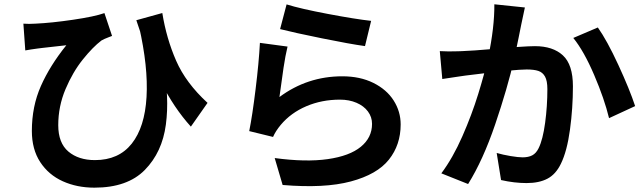

<svg xmlns="http://www.w3.org/2000/svg" viewBox="-20 -805 2970 886"><path d="M937.7 -330.3 860.8 -220.7Q782.7 -306.9 722 -427.4Q661.4 -547.9 609.1 -711.7L729 -744.9Q747.8 -627.9 792.7 -525Q837.6 -422.1 937.7 -330.3ZM142.8 -695.8Q218 -699.2 317.4 -713.9Q416.7 -728.5 461.9 -744.6L497.1 -639.2L483.4 -634Q461.2 -625.7 448.2 -618.2Q408.4 -588.1 362.2 -530.5Q315.9 -472.9 282.3 -393.6Q248.8 -314.2 248.8 -227.5Q248.8 -145.3 295.5 -105.7Q342.3 -66.2 418 -66.2Q527.8 -66.2 588 -142.2Q648.2 -218.3 656.2 -357.3Q664.3 -496.3 621.3 -684.1L733.2 -501.5Q762.2 -357.4 745.4 -230Q728.5 -102.5 648.3 -20.8Q568.1 61 415.5 61Q335.2 61 269.8 31.5Q204.3 2 165.6 -57Q127 -116 127 -200.7Q127 -314 168.7 -408.1Q210.4 -502.2 286.1 -596.2Q251.2 -592.3 177.2 -584L155 -581.3Q121.6 -576.9 96.7 -572.3L87.9 -695.8Q114 -693.8 142.8 -695.8Z M1692.6 -708.7 1664.3 -592.3Q1595.2 -601.8 1465.9 -628.1Q1336.7 -654.3 1272.5 -670.7L1302.5 -784.7Q1366.7 -764.6 1493.2 -740.7Q1619.6 -716.8 1692.6 -708.7ZM1288.3 -491.7Q1274.2 -394.3 1269.5 -357.2Q1398.2 -452.9 1559.6 -452.9Q1641.4 -452.9 1702.8 -422.5Q1764.2 -392.1 1796.5 -341.3Q1828.9 -290.5 1828.9 -230.7Q1828.9 -136.7 1774.7 -68.5Q1720.5 -0.2 1598.9 32.3Q1477.3 64.9 1284.2 48.6L1247.6 -75.7Q1391.1 -56.2 1492.3 -70.7Q1593.5 -85.2 1645.1 -127.7Q1696.8 -170.2 1696.8 -233.4Q1696.8 -265.1 1677.9 -290.6Q1658.9 -316.2 1625.1 -330.7Q1591.3 -345.2 1548.8 -345.2Q1464.8 -345.2 1393.6 -314.8Q1322.3 -284.4 1275.6 -228.8Q1251.7 -200.2 1240 -173.1L1130.1 -200Q1144.5 -271.2 1159.5 -393.9Q1174.6 -516.6 1179.4 -607.2L1306.9 -590.1Q1302 -569.8 1297.2 -544.8Q1292.5 -519.8 1288.3 -491.7Z M2385.3 -691.4 2373.5 -632.6Q2358.4 -561.3 2353.3 -535.2Q2321.3 -396.2 2265.1 -231.2Q2209 -66.2 2140.1 44.2L2016.6 -5.1Q2069.8 -76.4 2113.5 -175.9Q2157.2 -275.4 2186.6 -370.6Q2216.1 -465.8 2232.9 -541.3Q2247.3 -609.1 2254.5 -670.9Q2261.7 -732.7 2261.2 -785.2L2402.1 -770.5ZM2910.9 -315.4 2790.5 -259.8Q2769 -348.6 2721.8 -459Q2674.6 -569.3 2625.5 -629.9L2738.8 -678.2Q2781 -618.7 2833.4 -505.4Q2885.7 -392.1 2910.9 -315.4ZM2094.2 -568.4Q2101.1 -569.1 2112.8 -569.1Q2152.1 -570.1 2269.3 -580.1Q2321 -585 2372.1 -588.5Q2423.1 -592 2448.7 -592Q2531.5 -592 2577.6 -549.4Q2623.8 -506.8 2623.8 -406.7Q2623.8 -306.4 2610.2 -206.8Q2596.7 -107.2 2568.4 -49.6Q2544.9 -0.7 2506.3 19.5Q2467.8 39.8 2409.7 39.8Q2353.5 39.8 2292.2 25.9L2272 -99.1Q2300.8 -90.8 2336.3 -84.8Q2371.8 -78.9 2391.4 -78.9Q2418.5 -78.9 2436.3 -88.3Q2454.1 -97.7 2465.6 -121.3Q2485.1 -160.9 2495.5 -238Q2505.9 -315.2 2505.9 -393.8Q2505.9 -432.1 2495 -451.7Q2484.1 -471.2 2464.1 -477.8Q2444.1 -484.4 2410.4 -484.4Q2383.3 -484.4 2322.8 -478.5Q2262.2 -472.7 2206.1 -465.8Q2144 -458.3 2127.9 -456.3L2094.2 -451.4Q2057.6 -446.3 2021 -440.4L2009.5 -569.1Q2048.3 -566.7 2094.2 -568.4Z"/></svg>

Font: Min Sans VF VF
Style: Regular
Weight: 400
Designer: Jinseong-Kim, NotoSansCJK, Nunito
Foundry: Jinseong-Kim
Version: Version 1.420;Glyphs 3.1.2 (3151)